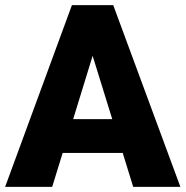

<svg xmlns="http://www.w3.org/2000/svg" viewBox="-22 -731 726 751"><path d="M-2 0 259.3 -710.9H420.9L683.6 0H499L458 -132.8H223.1L182.1 0ZM264.2 -265.1H417L340.3 -512.7Z"/></svg>

Font: Mardoto Black
Style: Regular
Weight: 900
Designer: Christian Robertson, Vahan Hovhannisyan
Foundry: Google
Version: Version 1.000